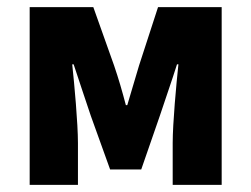

<svg xmlns="http://www.w3.org/2000/svg" viewBox="-20 -517 703 537"><path d="M63 0H198V-117C198 -172 188 -281 182 -337H186C200 -293 220 -236 234 -193L288 -43H375L427 -193C441 -236 461 -292 475 -337H479C473 -281 463 -172 463 -117V0H600V-497H422L369 -334C358 -296 347 -261 336 -223H332C322 -261 312 -296 299 -334L241 -497H63Z"/></svg>

Font: Source Sans Pro
Style: Bold
Weight: 700
Designer: Paul D. Hunt
Foundry: Adobe Systems Incorporated
Version: Version 3.006;hotconv 1.0.111;makeotfexe 2.5.65597